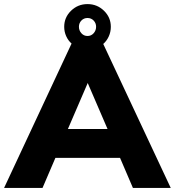

<svg xmlns="http://www.w3.org/2000/svg" viewBox="-43 -919 855 939"><path d="M544 -147H228L165 0H-23L307 -706Q290 -721 280.5 -742.5Q271 -764 271 -788Q271 -834 304.5 -866.5Q338 -899 385 -899Q432 -899 465.5 -866.5Q499 -834 499 -788Q499 -763 489 -741Q479 -719 462 -704L792 0H607ZM343 -788Q343 -770 355 -756.5Q367 -743 385 -743Q403 -743 415 -756.5Q427 -770 427 -788Q427 -806 415 -818.5Q403 -831 385 -831Q367 -831 355 -818.5Q343 -806 343 -788ZM483 -288 386 -513 289 -288Z"/></svg>

Font: Muli Black
Style: Regular
Weight: 900
Designer: Vernon Adams
Foundry: Vernon Adams
Version: Version 2.001